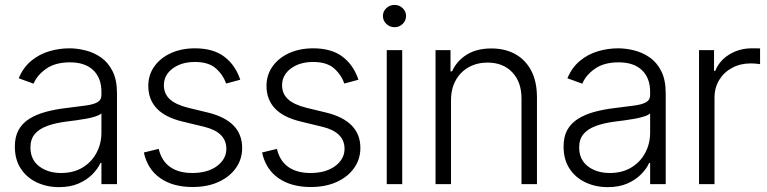

<svg xmlns="http://www.w3.org/2000/svg" viewBox="-20 -750 3124 782"><path d="M220.2 12.2Q170.9 12.2 129.9 -7.1Q88.9 -26.4 64.7 -63.2Q40.5 -100.1 40.5 -152.8Q40.5 -193.4 55.7 -220.7Q70.8 -248 99.1 -265.9Q127.4 -283.7 165.8 -294.2Q204.1 -304.7 250.5 -310.1Q296.4 -315.9 328.1 -320.1Q359.9 -324.2 376.5 -333.5Q393.1 -342.8 393.1 -363.3V-376Q393.1 -432.1 359.9 -464.1Q326.7 -496.1 264.6 -496.1Q205.6 -496.1 168.5 -470.2Q131.3 -444.3 116.7 -409.2L56.2 -431.2Q74.7 -475.6 107.4 -502.4Q140.1 -529.3 180.7 -541.3Q221.2 -553.2 262.7 -553.2Q293.9 -553.2 327.6 -544.9Q361.3 -536.6 390.6 -516.6Q419.9 -496.6 438.2 -460.7Q456.5 -424.8 456.5 -370.1V0H393.1V-86.4H389.2Q378.4 -62.5 356 -39.8Q333.5 -17.1 299.8 -2.4Q266.1 12.2 220.2 12.2ZM229 -45.4Q279.3 -45.4 316.2 -67.6Q353 -89.8 373 -127.4Q393.1 -165 393.1 -209.5V-288.1Q385.7 -281.2 369.4 -275.9Q353 -270.5 331.8 -266.6Q310.5 -262.7 288.8 -259.8Q267.1 -256.8 250.5 -254.9Q204.6 -249 171.6 -236.8Q138.7 -224.6 121.3 -203.6Q104 -182.6 104 -149.4Q104 -100.1 139.4 -72.8Q174.8 -45.4 229 -45.4Z M958.5 -425.3 900.9 -409.7Q888.2 -446.3 858.6 -471.9Q829.1 -497.6 773.9 -497.6Q718.8 -497.6 683.1 -470.9Q647.5 -444.3 647.5 -402.8Q647.5 -368.2 671.6 -345.9Q695.8 -323.7 746.6 -311L829.1 -291Q897.5 -273.9 931.9 -238Q966.3 -202.1 966.3 -147.5Q966.3 -101.6 940.7 -65.4Q915 -29.3 869.6 -8.8Q824.2 11.7 764.2 11.7Q684.1 11.7 632.3 -24.7Q580.6 -61 565.9 -128.9L626.5 -143.6Q637.7 -95.2 672.4 -70.3Q707 -45.4 763.2 -45.4Q825.7 -45.4 863.8 -73.7Q901.9 -102.1 901.9 -144Q901.9 -211.4 812.5 -233.4L723.6 -254.9Q652.3 -272 618.2 -308.6Q584 -345.2 584 -399.9Q584 -444.8 608.6 -479.5Q633.3 -514.2 676.3 -533.7Q719.2 -553.2 773.9 -553.2Q849.1 -553.2 894 -518.8Q939 -484.4 958.5 -425.3Z M1439.9 -425.3 1382.3 -409.7Q1369.6 -446.3 1340.1 -471.9Q1310.5 -497.6 1255.4 -497.6Q1200.2 -497.6 1164.6 -470.9Q1128.9 -444.3 1128.9 -402.8Q1128.9 -368.2 1153.1 -345.9Q1177.2 -323.7 1228 -311L1310.5 -291Q1378.9 -273.9 1413.3 -238Q1447.8 -202.1 1447.8 -147.5Q1447.8 -101.6 1422.1 -65.4Q1396.5 -29.3 1351.1 -8.8Q1305.7 11.7 1245.6 11.7Q1165.5 11.7 1113.8 -24.7Q1062 -61 1047.4 -128.9L1107.9 -143.6Q1119.1 -95.2 1153.8 -70.3Q1188.5 -45.4 1244.6 -45.4Q1307.1 -45.4 1345.2 -73.7Q1383.3 -102.1 1383.3 -144Q1383.3 -211.4 1293.9 -233.4L1205.1 -254.9Q1133.8 -272 1099.6 -308.6Q1065.4 -345.2 1065.4 -399.9Q1065.4 -444.8 1090.1 -479.5Q1114.7 -514.2 1157.7 -533.7Q1200.7 -553.2 1255.4 -553.2Q1330.6 -553.2 1375.5 -518.8Q1420.4 -484.4 1439.9 -425.3Z M1555.2 0V-545.9H1618.2V0ZM1586.9 -639.2Q1567.4 -639.2 1553.5 -652.6Q1539.6 -666 1539.6 -685.1Q1539.6 -703.6 1553.5 -716.8Q1567.4 -730 1586.9 -730Q1606.4 -730 1620.1 -716.8Q1633.8 -703.6 1633.8 -685.1Q1633.8 -666 1620.1 -652.6Q1606.4 -639.2 1586.9 -639.2Z M1816.9 -340.8V0H1753.9V-545.9H1814.9V-459.5H1821.3Q1840.3 -502 1880.9 -527.3Q1921.4 -552.7 1981.4 -552.7Q2036.6 -552.7 2078.4 -529.8Q2120.1 -506.8 2143.6 -462.4Q2167 -418 2167 -353V0H2104V-349.1Q2104 -416 2066.4 -455.6Q2028.8 -495.1 1965.8 -495.1Q1922.9 -495.1 1889.2 -476.3Q1855.5 -457.5 1836.2 -423.1Q1816.9 -388.7 1816.9 -340.8Z M2455.1 12.2Q2405.8 12.2 2364.7 -7.1Q2323.7 -26.4 2299.6 -63.2Q2275.4 -100.1 2275.4 -152.8Q2275.4 -193.4 2290.5 -220.7Q2305.7 -248 2334 -265.9Q2362.3 -283.7 2400.6 -294.2Q2439 -304.7 2485.4 -310.1Q2531.2 -315.9 2563 -320.1Q2594.7 -324.2 2611.3 -333.5Q2627.9 -342.8 2627.9 -363.3V-376Q2627.9 -432.1 2594.7 -464.1Q2561.5 -496.1 2499.5 -496.1Q2440.4 -496.1 2403.3 -470.2Q2366.2 -444.3 2351.6 -409.2L2291 -431.2Q2309.6 -475.6 2342.3 -502.4Q2375 -529.3 2415.5 -541.3Q2456.1 -553.2 2497.6 -553.2Q2528.8 -553.2 2562.5 -544.9Q2596.2 -536.6 2625.5 -516.6Q2654.8 -496.6 2673.1 -460.7Q2691.4 -424.8 2691.4 -370.1V0H2627.9V-86.4H2624Q2613.3 -62.5 2590.8 -39.8Q2568.4 -17.1 2534.7 -2.4Q2501 12.2 2455.1 12.2ZM2463.9 -45.4Q2514.2 -45.4 2551 -67.6Q2587.9 -89.8 2607.9 -127.4Q2627.9 -165 2627.9 -209.5V-288.1Q2620.6 -281.2 2604.2 -275.9Q2587.9 -270.5 2566.7 -266.6Q2545.4 -262.7 2523.7 -259.8Q2502 -256.8 2485.4 -254.9Q2439.5 -249 2406.5 -236.8Q2373.5 -224.6 2356.2 -203.6Q2338.9 -182.6 2338.9 -149.4Q2338.9 -100.1 2374.3 -72.8Q2409.7 -45.4 2463.9 -45.4Z M2827.1 0V-545.9H2888.2V-461.4H2893.1Q2909.7 -502.9 2950.4 -528.1Q2991.2 -553.2 3042.5 -553.2Q3050.3 -553.2 3059.8 -553.2Q3069.3 -553.2 3075.7 -552.7V-488.8Q3071.8 -489.3 3061 -490.5Q3050.3 -491.7 3037.1 -491.7Q2995.1 -491.7 2961.7 -473.6Q2928.2 -455.6 2909.2 -424.1Q2890.1 -392.6 2890.1 -352.1V0Z"/></svg>

Font: Inter Tight Light
Style: Regular
Weight: 300
Designer: Rasmus Andersson
Foundry: rsms
Version: Version 3.004